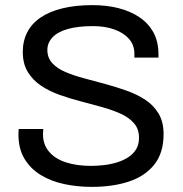

<svg xmlns="http://www.w3.org/2000/svg" viewBox="-20 -718 713 750"><path d="M338 12Q282 12 230.5 1Q179 -10 139 -34.5Q99 -59 75.5 -98Q52 -137 52 -194Q52 -199 52.5 -204Q53 -209 53 -214H149Q149 -211 148.5 -204.5Q148 -198 148 -193Q148 -153 172 -125Q196 -97 238.5 -83.5Q281 -70 335 -70Q359 -70 385.5 -73Q412 -76 436.5 -83.5Q461 -91 480.5 -103.5Q500 -116 511.5 -134.5Q523 -153 523 -180Q523 -214 503.5 -236.5Q484 -259 452 -273.5Q420 -288 379.5 -299.5Q339 -311 296 -322Q253 -333 212.5 -347.5Q172 -362 140 -383.5Q108 -405 88.5 -437Q69 -469 69 -515Q69 -558 86.5 -592Q104 -626 138.5 -649.5Q173 -673 224 -685.5Q275 -698 341 -698Q395 -698 441.5 -686.5Q488 -675 523.5 -651.5Q559 -628 579 -592Q599 -556 599 -505V-493H505V-508Q505 -542 484 -566Q463 -590 426.5 -603Q390 -616 344 -616Q284 -616 244 -604.5Q204 -593 184.5 -571.5Q165 -550 165 -523Q165 -492 184.5 -471Q204 -450 236 -436.5Q268 -423 309 -412Q350 -401 392.5 -389.5Q435 -378 475.5 -363.5Q516 -349 548.5 -327.5Q581 -306 600 -273.5Q619 -241 619 -194Q619 -121 583 -75.5Q547 -30 484 -9Q421 12 338 12Z"/></svg>

Font: Archivo SemiBold
Style: Regular
Weight: 400
Version: Version 2.001